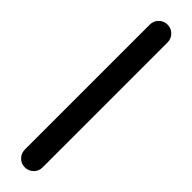

<svg xmlns="http://www.w3.org/2000/svg" viewBox="9 -105 346 346"><g transform="rotate(-45 182.0 67.5)"><path d="M22.9 45.4H340.8Q350.6 45.4 357.2 52Q363.8 58.6 363.8 68.1Q363.8 77.6 357.2 84.2Q350.6 90.8 340.8 90.8H22.9Q13.2 90.8 6.6 84.2Q0 77.6 0 68.1Q0 58.6 6.6 52Q13.2 45.4 22.9 45.4Z"/></g></svg>

Font: OpenGost Type A TT
Style: Regular
Weight: 400
Version: Version 0.3